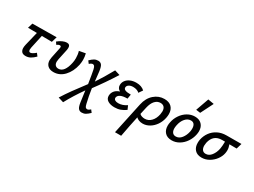

<svg xmlns="http://www.w3.org/2000/svg" viewBox="-58 -1490 3392 2559"><g transform="rotate(30 1638.0 -211.0)"><path d="M208 -133Q204 -113 204 -100Q204 -64 229 -64Q256 -64 308 -108L339 -67Q303 -31 269.5 -12.5Q236 6 197 6Q153 6 135 -16.5Q117 -39 117 -73Q117 -96 124 -126L175 -336L38 -337L61 -414L432 -418L407 -333L252 -335Z M503 -108Q503 -125 508 -152L541 -310Q543 -322 543 -326Q543 -347 525 -347Q503 -347 478 -328L453 -364Q485 -392 522 -408.5Q559 -425 588 -425Q638 -425 638 -372Q638 -359 635 -342L600 -178Q595 -153 595 -138Q595 -103 612.5 -84.5Q630 -66 661 -66Q707 -66 738.5 -108.5Q770 -151 786 -228Q794 -261 794 -304Q794 -361 779 -409L876 -427Q888 -377 888 -332Q888 -297 880 -254Q856 -140 787.5 -67Q719 6 624 6Q567 6 535 -24.5Q503 -55 503 -108Z M1311 184 1340 222Q1306 255 1280 270Q1254 285 1221 285Q1187 285 1168 260.5Q1149 236 1140 171Q1123 59 1117 4Q1017 145 939 289L857 264Q907 184 965.5 103Q1024 22 1107 -87Q1084 -234 1072 -291Q1064 -326 1054 -338Q1044 -350 1028 -350Q1018 -350 1004.5 -342.5Q991 -335 980 -324L951 -362Q984 -395 1010.5 -410Q1037 -425 1070 -425Q1104 -425 1123 -401Q1142 -377 1151 -311Q1160 -246 1168 -161Q1239 -266 1328 -426L1409 -401Q1295 -221 1178 -65Q1195 52 1219 151Q1227 186 1236.5 198Q1246 210 1263 210Q1283 210 1311 184Z M1785 -380 1744 -321Q1731 -336 1705 -345.5Q1679 -355 1649 -355Q1608 -355 1583 -338Q1558 -321 1558 -296Q1558 -272 1584 -261Q1610 -250 1670 -250L1659 -182Q1591 -182 1555.5 -165Q1520 -148 1514 -119Q1513 -116 1513 -110Q1513 -90 1531 -78.5Q1549 -67 1581 -67Q1646 -67 1709 -110L1734 -52Q1694 -23 1654 -8.5Q1614 6 1564 6Q1501 6 1461.5 -18.5Q1422 -43 1422 -91Q1422 -104 1425 -117Q1443 -188 1525 -214Q1479 -239 1479 -288Q1479 -326 1501 -357Q1523 -388 1563.5 -406.5Q1604 -425 1658 -425Q1738 -425 1785 -380Z M2240 -278Q2240 -252 2234 -220Q2221 -155 2185.5 -103.5Q2150 -52 2100.5 -23Q2051 6 1998 6Q1965 6 1939 -4.5Q1913 -15 1897 -31Q1868 101 1833 289H1738Q1801 -1 1842 -198Q1865 -305 1933.5 -365Q2002 -425 2090 -425Q2162 -425 2201 -385.5Q2240 -346 2240 -278ZM2147 -266Q2147 -308 2127 -330.5Q2107 -353 2070 -353Q2022 -353 1986.5 -314.5Q1951 -276 1934 -200L1910 -92Q1923 -78 1945 -71Q1967 -64 1989 -64Q2046 -64 2087 -106.5Q2128 -149 2142 -220Q2147 -248 2147 -266Z M2526 -511 2597 -711 2689 -695 2592 -502ZM2302 -139Q2302 -165 2308 -192Q2320 -255 2356.5 -308.5Q2393 -362 2446 -393.5Q2499 -425 2559 -425Q2626 -425 2664 -386Q2702 -347 2702 -281Q2702 -257 2696 -228Q2683 -165 2647 -111.5Q2611 -58 2558 -26Q2505 6 2444 6Q2376 6 2339 -33.5Q2302 -73 2302 -139ZM2602 -222Q2606 -243 2606 -266Q2606 -307 2589 -330Q2572 -353 2538 -353Q2490 -353 2452.5 -310.5Q2415 -268 2402 -198Q2397 -171 2397 -153Q2397 -112 2415 -89Q2433 -66 2467 -66Q2517 -66 2553 -111.5Q2589 -157 2602 -222Z M3251 -333 3139 -334Q3147 -310 3151.5 -291.5Q3156 -273 3156 -250Q3156 -225 3151 -202Q3141 -151 3105.5 -103Q3070 -55 3017 -24.5Q2964 6 2904 6Q2836 6 2799.5 -34Q2763 -74 2763 -140Q2763 -170 2768 -192Q2781 -255 2818 -306Q2855 -357 2913.5 -387Q2972 -417 3047 -417L3276 -418ZM3071 -335H3026Q2893 -335 2862 -198Q2857 -171 2857 -153Q2857 -112 2875 -88.5Q2893 -65 2927 -65Q2977 -65 3013 -111Q3049 -157 3062 -222Q3066 -239 3068.5 -273.5Q3071 -308 3071 -335Z"/></g></svg>

Font: Ysabeau Infant Semibold
Style: Italic
Weight: 600
Italic angle: -12°
Designer: Christian Thalmann (Catharsis Fonts)
Version: Version 0.003